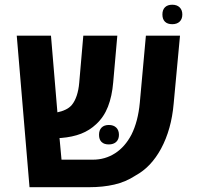

<svg xmlns="http://www.w3.org/2000/svg" viewBox="-20 -780 824 800"><path d="M49.8 -631.3H192.4L219.2 -312Q236.8 -315.4 252.9 -323Q269 -330.6 279.3 -342.8Q291.5 -357.4 299.6 -381.3Q307.6 -405.3 310.1 -435.1L327.1 -631.3H468.8L451.7 -437Q446.8 -378.9 429.9 -335.7Q413.1 -292.5 380.9 -262.7Q353.5 -236.8 317.9 -222.9Q282.2 -209 234.4 -205.1H228L236.3 -114.7H367.2Q418 -114.7 459.5 -141.4Q501 -168 527.8 -219.2Q555.2 -273.9 562.5 -351.6L587.9 -631.3H730L703.6 -348.1Q694.3 -240.7 650.9 -160.2Q630.4 -122.6 604.2 -94.7Q578.1 -66.9 543.5 -47.9Q503.9 -22 456.5 -11Q409.2 0 351.6 0H103ZM392.6 -218.3Q392.6 -237.8 403.3 -248.5Q414.1 -259.3 433.6 -259.3Q453.1 -259.3 464.4 -248.3Q475.6 -237.3 475.6 -218.3Q475.6 -199.7 464.4 -189Q453.1 -178.2 433.1 -178.2Q413.6 -178.2 403.1 -188.5Q392.6 -198.7 392.6 -218.3ZM656.7 -719.7Q656.7 -739.3 667.5 -749.8Q678.2 -760.3 697.8 -760.3Q717.3 -760.3 728.5 -749.3Q739.7 -738.3 739.7 -719.7Q739.7 -700.7 728.5 -689.9Q717.3 -679.2 697.8 -679.2Q677.7 -679.2 667.2 -689.7Q656.7 -700.2 656.7 -719.7Z"/></svg>

Font: Viking Open Sans
Style: Bold
Weight: 700
Foundry: Ascender Corporation
Version: Version 2.001